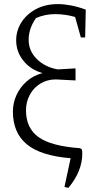

<svg xmlns="http://www.w3.org/2000/svg" viewBox="-20 -763 440 938"><path d="M314 155 295 150 325 10Q178 -2 110.5 -58.5Q43 -115 43 -218Q43 -260 60.5 -298.5Q78 -337 111 -366Q144 -395 188 -406Q130 -422 94.5 -466Q59 -510 59 -566Q59 -613 84 -653Q109 -693 155 -718Q201 -743 264 -743Q292 -743 326.5 -736.5Q361 -730 399 -716L396 -580H375L347 -680Q300 -694 248 -694Q201 -694 156 -675Q120 -624 120 -569Q120 -514 160 -474.5Q200 -435 262 -424L349 -429V-370L253 -375Q210 -375 177 -354.5Q144 -334 125.5 -299.5Q107 -265 107 -224Q107 -137 168.5 -93Q230 -49 371 -39L380 -33Q382 -22 382 -13Q382 74 314 155Z"/></svg>

Font: Piazzolla Light
Style: Regular
Weight: 300
Designer: Juan Pablo del Peral
Foundry: Huerta Tipografica
Version: Version 1.330